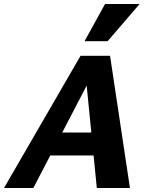

<svg xmlns="http://www.w3.org/2000/svg" viewBox="-44 -936 728 956"><path d="M438 0 381 -576H422L122 0H-24L357 -658H504L603 0ZM123 -162 188 -276H472L504 -162ZM377 -731 479 -916H651L492 -731Z"/></svg>

Font: Ysabeau Office ExtraBold
Style: Italic
Weight: 800
Italic angle: -12°
Designer: Christian Thalmann (Catharsis Fonts)
Version: Version 2.001;gftools[0.9.30]; featfreeze: tnum,lnum,ss02